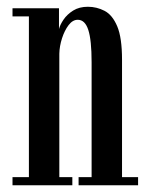

<svg xmlns="http://www.w3.org/2000/svg" viewBox="-20 -548 442 568"><path d="M17 0V-24H65.5V-499.5H17V-523.5H154.5V-462Q157.5 -474.5 168 -490Q178.5 -505.5 196.5 -516.8Q214.5 -528 240 -528Q266 -528 289.2 -516Q312.5 -504 326.8 -470.2Q341 -436.5 341 -371.5V-24H388.5V0H212.5V-24H251V-364Q251 -429.5 241.2 -459.5Q231.5 -489.5 210 -489.5Q195 -489.5 183 -473.8Q171 -458 163.5 -434.8Q156 -411.5 155.5 -389V-24H194V0Z"/></svg>

Font: Imbue 50pt Medium
Style: Regular
Weight: 500
Designer: Tyler Finck
Foundry: Etcetera Type Company
Version: Version 1.102; ttfautohint (v1.8.3)